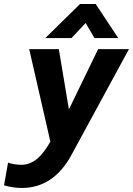

<svg xmlns="http://www.w3.org/2000/svg" viewBox="-91 -744 660 953"><path d="M549 -500 262 28Q218 108 156.5 148.5Q95 189 17 189Q-24 189 -71 176L-51 63Q-40 68 -20.5 71Q-1 74 15 74Q56 74 91 46Q126 18 159 -41L54 -500H201L251 -201L396 -500ZM306 -724H384L496 -555H378L334 -630L264 -555H134Z"/></svg>

Font: Sarabun ExtraBold
Style: Italic
Weight: 800
Italic angle: -10°
Designer: Suppakit Chalermlarp | Katatrad Co.,Ltd.
Foundry: Cadson Demak Co.,Ltd.
Version: Version 1.000; ttfautohint (v1.6)